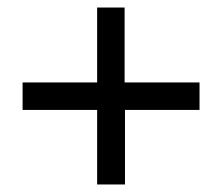

<svg xmlns="http://www.w3.org/2000/svg" viewBox="-20 -569 590 510"><path d="M312 -277V-79H238V-277H40V-350H238V-549H311V-350H510V-277Z"/></svg>

Font: Inknut Antiqua ExtraBold
Style: Regular
Weight: 800
Designer: Claus Eggers Sørensen
Foundry: Claus Eggers Sørensen
Version: Version 1.003; ttfautohint (v1.8.2) -l 8 -r 50 -G 200 -x 14 